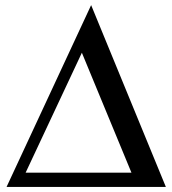

<svg xmlns="http://www.w3.org/2000/svg" viewBox="-20 -738 678 758"><path d="M634.8 0H5.9L339.8 -717.8ZM499 -56.2 303.2 -529.8 81.1 -56.2Z"/></svg>

Font: Perun
Style: Bold
Weight: 700
Foundry: Copyright (c) Stefan Peev, Context Ltd, 2016
Version: Version 1.0000